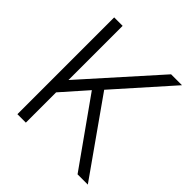

<svg xmlns="http://www.w3.org/2000/svg" viewBox="-196 -895 1045 1045"><g transform="rotate(45 326.5 -372.5)"><path d="M94 -745H159V-328L532 -745H616L334 -428L636 0H557L288 -379L159 -233V0H94Z"/></g></svg>

Font: Evergrow Sans
Style: Light
Weight: 300
Foundry: 10Web
Version: Version 1.000